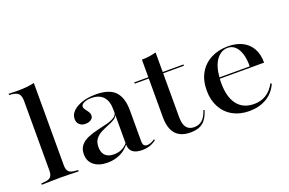

<svg xmlns="http://www.w3.org/2000/svg" viewBox="-85 -927 1860 1234"><g transform="rotate(-20 845.0 -310.0)"><path d="M154.8 -2.4Q121 -2.4 92.3 -1.6Q63.7 -0.8 28.2 0V-8.9L46 -10.5Q79 -12.1 92.3 -25.4Q105.6 -38.7 105.6 -70.2V-207.3H204V-70.2Q204 -38.7 217.3 -25.4Q230.6 -12.1 263.7 -10.5L280.6 -8.9V0Q246 -0.8 216.9 -1.6Q187.9 -2.4 154.8 -2.4ZM105.6 -207.3V-544.4Q105.6 -579.8 91.9 -594.8Q78.2 -609.7 41.9 -612.9L28.2 -613.7V-622.6Q50 -621.8 62.9 -621.4Q75.8 -621 91.9 -621Q124.2 -621 152 -623.8Q179.8 -626.6 204 -632.3V-622.6V-207.3Z M625.8 -207.3V-299.2Q625.8 -355.6 598 -385.5Q570.2 -415.3 517.7 -415.3Q487.1 -415.3 466.9 -405.6Q446.8 -396 446.8 -381.5Q446.8 -371 455.2 -360.1Q463.7 -349.2 472.2 -336.7Q480.6 -324.2 480.6 -309.7Q480.6 -293.5 465.7 -282.7Q450.8 -271.8 426.6 -271.8Q401.6 -271.8 386.3 -286.3Q371 -300.8 371 -324.2Q371 -354.8 394.8 -377.8Q418.5 -400.8 459.3 -414.1Q500 -427.4 552.4 -427.4Q643.5 -427.4 683.9 -385.1Q724.2 -342.7 724.2 -254V-207.3ZM475.8 11.3Q417.7 11.3 383.5 -16.1Q349.2 -43.5 349.2 -91.1Q349.2 -129 369 -152Q388.7 -175 420.2 -187.9Q451.6 -200.8 486.7 -208.9Q521.8 -216.9 553.6 -225Q585.5 -233.1 606 -246.4Q626.6 -259.7 627.4 -282.3L628.2 -266.9Q623.4 -246.8 604 -234.7Q584.7 -222.6 559.3 -212.9Q533.9 -203.2 509.7 -190.7Q485.5 -178.2 469.4 -157.7Q453.2 -137.1 453.2 -102.4Q453.2 -65.3 473 -45.2Q492.7 -25 532.3 -25Q562.1 -25 585.9 -35.9Q609.7 -46.8 629 -71V-61.3Q600.8 -25 561.7 -6.9Q522.6 11.3 475.8 11.3ZM724.2 -44.4Q724.2 -25.8 731 -16.9Q737.9 -8.1 753.2 -8.1Q765.3 -8.1 777.8 -12.9Q790.3 -17.7 805.6 -28.2L809.7 -21Q787.1 -4 764.5 3.6Q741.9 11.3 712.9 11.3Q669.4 11.3 647.6 -6Q625.8 -23.4 625.8 -58.9V-207.3H724.2Z M1043.5 11.3Q975.8 11.3 941.9 -27Q908.1 -65.3 908.1 -143.5V-207.3H1006.5V-107.3Q1006.5 -58.1 1024.2 -35.5Q1041.9 -12.9 1075.8 -12.9Q1110.5 -12.9 1132.7 -33.1Q1154.8 -53.2 1168.5 -96L1175.8 -93.5Q1159.7 -38.7 1128.6 -13.7Q1097.6 11.3 1043.5 11.3ZM908.1 -207.3V-535.5Q939.5 -536.3 963.3 -539.9Q987.1 -543.5 1006.5 -549.2V-207.3ZM812.1 -406.5V-415.3H1148.4V-406.5Z M1445.2 11.3Q1381.5 11.3 1333.5 -15.3Q1285.5 -41.9 1258.5 -91.1Q1231.5 -140.3 1231.5 -205.6Q1231.5 -275.8 1260.1 -325.4Q1288.7 -375 1339.9 -401.2Q1391.1 -427.4 1455.6 -427.4Q1512.1 -427.4 1553.2 -406.9Q1594.4 -386.3 1616.9 -346.8Q1639.5 -307.3 1639.5 -249.2H1299.2L1297.6 -258.1H1544.4Q1545.2 -306.5 1534.3 -342.3Q1523.4 -378.2 1502.4 -398.4Q1481.5 -418.5 1451.6 -418.5Q1406.5 -418.5 1375 -377.4Q1343.5 -336.3 1337.1 -256.5V-254.8Q1336.3 -246.8 1335.9 -238.3Q1335.5 -229.8 1335.5 -219.4Q1335.5 -124.2 1375 -72.6Q1414.5 -21 1490.3 -21Q1535.5 -21 1571.4 -42.7Q1607.3 -64.5 1632.3 -110.5L1639.5 -104.8Q1614.5 -48.4 1564.1 -18.5Q1513.7 11.3 1445.2 11.3Z"/></g></svg>

Font: Playfair 144pt SemiExpanded SemiBold
Style: Regular
Weight: 600
Width: 6
Designer: Claus Eggers Sørensen
Foundry: Claus Eggers Sørensen
Version: Version 2.203